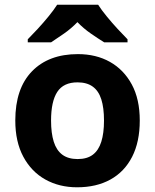

<svg xmlns="http://www.w3.org/2000/svg" viewBox="-20 -786 659 816"><path d="M574 -273.8Q574 -183 541.5 -119.5Q509 -56 449.3 -23Q389.7 10 307.6 10Q232 10 172.7 -23.1Q113.4 -56.2 79.2 -119.8Q45 -183.4 45 -274Q45 -410 116 -483Q187 -556 311 -556Q388.4 -556 447.2 -523Q506 -490 540 -427.3Q574 -364.5 574 -273.8ZM197 -273.8Q197 -220 208.5 -183.5Q220 -147 245 -128.5Q270 -110 310 -110Q350 -110 374.5 -128.5Q399 -147 410.5 -183.5Q422 -220 422 -273.6Q422 -328 410.5 -364Q399 -400 374 -418Q349.1 -436 309.3 -436Q250 -436 223.5 -395.5Q197 -355 197 -273.8ZM397 -766Q411 -744 433.5 -716.5Q456 -689 480 -663Q504 -637 522 -619V-606H423Q397 -622 366 -643.5Q335 -665 309 -692Q283 -665 253 -644Q223 -623 197 -606H98V-619Q117 -638 140.5 -663.5Q164 -689 186.5 -716.5Q209 -744 223 -766Z"/></svg>

Font: Noto Sans Cham
Style: Regular
Weight: 400
Designer: Monotype Design Team
Foundry: Monotype Imaging Inc.
Version: Version 2.002